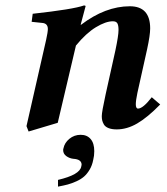

<svg xmlns="http://www.w3.org/2000/svg" viewBox="-20 -467 619 711"><path d="M279.8 -375Q370.1 -443.8 460.9 -443.8Q536.1 -443.8 536.1 -361.8Q536.1 -336.9 524.9 -285.2L488.8 -123Q482.9 -94.7 482.9 -81.1Q482.9 -64.9 491.2 -64.9Q509.3 -64.9 542 -106.9L573.2 -80.1Q525.9 -31.7 488 -9.8Q450.2 12.2 412.1 12.2Q394 12.2 381.8 7.3Q369.6 2.4 364.7 -6.1Q359.9 -14.6 358.4 -21.5Q356.9 -28.3 356.9 -37.1Q356.9 -52.2 371.1 -117.2L407.2 -279.8Q418.9 -335 418.9 -356Q418.9 -373 414.6 -380.6Q410.2 -388.2 397.9 -388.2Q371.6 -388.2 335.2 -366.2Q298.8 -344.2 261.2 -298.3L193.8 -12.2L85.9 20L78.1 0L150.9 -319.8Q157.2 -348.6 157.2 -359.4Q157.2 -378.9 139.2 -381.8L97.2 -386.2L101.1 -416Q251.5 -432.6 291 -446.8Q296.9 -446.8 296.9 -443.8L278.8 -376ZM278.8 32.2Q302.2 32.2 315.7 47.9Q329.1 63.5 329.1 92.8Q329.1 109.9 325.2 125Q321.3 145.5 312 161.1Q302.7 176.8 291.3 186.8Q279.8 196.8 263.2 204.3Q246.6 211.9 231.2 216.1Q215.8 220.2 194.8 224.1V199.2Q275.4 180.2 280.8 149.9Q282.2 145.5 282.2 143.1Q282.2 123 252 121.1Q237.3 119.6 225.6 111.1Q213.9 102.5 213.9 88.9Q213.9 85 214.8 83Q218.8 62 236.8 47.1Q254.9 32.2 278.8 32.2Z"/></svg>

Font: Linux Libertine G
Style: Bold Italic
Weight: 700
Italic angle: -11.5°
Designer: Philipp H. Poll
Foundry: Philipp H. Poll
Version: Version 4.1.0